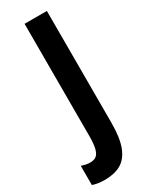

<svg xmlns="http://www.w3.org/2000/svg" viewBox="-293 -758 790 1014"><g transform="rotate(-30 102.5 -251.0)"><path d="M20 212Q0 212 -19 209.5Q-38 207 -55 201V84Q-43 88 -30 91Q-17 94 -2 94Q22 94 36 82.5Q50 71 56.5 43.5Q63 16 63 -31V-714H199V-33Q199 60 178 113.5Q157 167 117.5 189.5Q78 212 20 212Z"/></g></svg>

Font: Noto Sans Display ExtraCondensed
Style: Bold
Weight: 700
Width: 2
Designer: Monotype Design Team
Foundry: Monotype Imaging Inc.
Version: Version 2.003